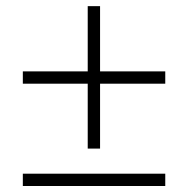

<svg xmlns="http://www.w3.org/2000/svg" viewBox="-20 -605 611 624"><path d="M54.2 -0.5V-40.5H517.1V-0.5ZM305.2 -373H517.1V-333H305.2V-122.1H265.1V-333H54.2V-373H265.1V-585H305.2Z"/></svg>

Font: CAA NEO Sans Light
Style: Regular
Weight: 300
Version: Version 1.10